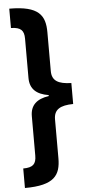

<svg xmlns="http://www.w3.org/2000/svg" viewBox="-69 -923 542 1186"><g transform="rotate(-5 201.5 -330.0)"><path d="M36 -886V-766C97 -765 117 -744 117 -693V-449C117 -381 157 -345 232 -333V-327C157 -316 117 -280 117 -212V32C117 84 97 105 36 105V226C220 226 258 165 258 60V-180C258 -241 297 -264 378 -265V-395C297 -397 258 -419 258 -480V-720C258 -825 220 -886 36 -886Z"/></g></svg>

Font: Noto Sans Kannada UI SemiCondensed ExtraBold
Style: Regular
Weight: 800
Width: 4
Designer: Jelle Bosma - Monotype Design Team
Foundry: Monotype Imaging Inc.
Version: Version 2.005